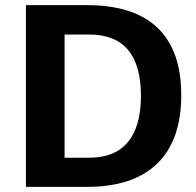

<svg xmlns="http://www.w3.org/2000/svg" viewBox="-20 -729 764 749"><path d="M687 -357.9Q687 -182.1 593.5 -91.1Q500 0 318.8 0H81.1V-709H318.8Q502 -709 594.5 -620.6Q687 -532.2 687 -357.9ZM529.8 -356Q529.8 -474.1 479.5 -534.2Q429.2 -594.2 329.1 -594.2H231.9V-113.8H329.1Q428.2 -113.8 479 -174.8Q529.8 -235.8 529.8 -356Z"/></svg>

Font: Sarala
Style: Bold
Weight: 700
Designer: Andres Torresi
Foundry: Huerta Tipografica
Version: Version 1.004;PS 001.003;hotconv 1.0.70;makeotf.lib2.5.58329